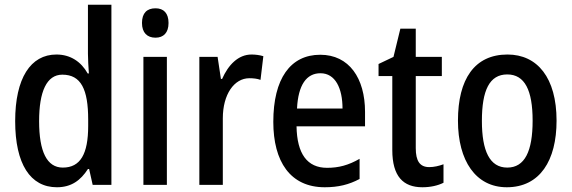

<svg xmlns="http://www.w3.org/2000/svg" viewBox="-20 -780 2412 810"><path d="M220 10C281 10 320 -19 351 -67H356L371 0H450V-760H351V-553C351 -530 353 -499 355 -470H350C322 -520 277 -550 218 -550C109 -550 44 -450 44 -269C44 -88 108 10 220 10ZM245 -73C178 -73 145 -140 145 -269C145 -394 177 -465 243 -465C322 -465 352 -403 352 -275V-249C352 -130 319 -73 245 -73Z M636 -745C600 -745 579 -725 579 -683C579 -642 601 -621 636 -621C670 -621 691 -642 691 -683C691 -724 671 -745 636 -745ZM684 -540H585V0H684Z M1041 -550C985 -550 943 -506 917 -447H912L898 -540H821V0H920V-281C920 -382 968 -450 1032 -450C1050 -450 1066 -448 1079 -443L1091 -543C1074 -548 1057 -550 1041 -550Z M1331 -549C1205 -549 1133 -448 1133 -266C1133 -99 1204 10 1350 10C1407 10 1452 -1 1497 -25V-110C1450 -83 1409 -72 1360 -72C1276 -72 1233 -131 1231 -247H1520V-308C1520 -450 1453 -549 1331 -549ZM1332 -471C1395 -471 1425 -407 1425 -322H1233C1238 -422 1273 -471 1332 -471Z M1791 -75C1751 -75 1734 -101 1734 -155V-459H1844V-540H1734V-659H1669L1640 -540L1577 -510V-459H1635V-147C1635 -36 1681 10 1762 10C1796 10 1827 3 1851 -9V-87C1832 -80 1811 -75 1791 -75Z M2328 -271C2328 -452 2247 -550 2121 -550C1982 -550 1912 -446 1912 -271C1912 -102 1987 10 2118 10C2258 10 2328 -103 2328 -271ZM2013 -270C2013 -399 2045 -466 2120 -466C2194 -466 2227 -399 2227 -271C2227 -142 2194 -73 2120 -73C2046 -73 2013 -143 2013 -270Z"/></svg>

Font: Noto Sans Khmer UI Condensed Medium
Style: Regular
Weight: 500
Width: 3
Designer: Danh Hong and the Monotype Design Team
Foundry: Monotype Imaging Inc.
Version: Version 2.002